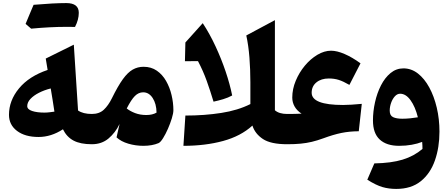

<svg xmlns="http://www.w3.org/2000/svg" viewBox="-20 -933 2897 1242"><path d="M288.1 -480.5 275.9 -554.2 457.5 -644 484.9 -218.3Q517.1 -195.8 573.7 -195.8H574.2V0H573.7Q500.5 0 456.1 -23.4Q411.6 -46.9 387.2 -96.7Q311 -46.9 229.5 -46.9Q142.1 -46.9 90.1 -86.2Q38.1 -125.5 38.1 -190.4Q38.1 -282.7 103 -361.3Q168 -439.9 288.1 -480.5ZM308.1 -360.8Q267.1 -350.6 232.4 -333Q197.8 -315.4 177 -293.2Q156.2 -271 156.2 -246.6Q156.2 -225.6 187.7 -215.1Q219.2 -204.6 267.1 -204.6Q284.2 -204.6 301.3 -206.8Q318.4 -209 332 -210.9Q325.7 -252.9 320.1 -288.1Q314.5 -323.2 308.1 -360.8ZM409.2 -759.3Q305.7 -759.3 181.6 -747.6L145.5 -778.3Q158.7 -810.1 171.4 -840.8Q184.1 -871.6 197.3 -901.9Q328.1 -913.1 408.9 -913.1Q489.7 -913.1 489.7 -850.1Q489.7 -806.2 465.3 -758.8Z M908.7 -501Q958 -501 994.4 -475.8Q1030.8 -450.7 1054.4 -409.2Q1078.1 -367.7 1089.8 -318.1Q1101.6 -268.6 1101.6 -219.7Q1101.6 -200.7 1091.6 -167.7Q1081.5 -134.8 1066.4 -100.1Q1051.3 -65.4 1034.9 -39.3Q1018.6 -13.2 1005.9 -7.3Q964.4 10.3 907.2 10.3Q856.9 10.3 809.8 -3.7Q762.7 -17.6 733.9 -44.4L753.4 -130.9Q726.1 -74.2 681.9 -37.1Q637.7 0 574.2 0Q563.5 0 558.1 -8.1Q552.7 -16.1 552.7 -38.6V-157.2Q552.7 -179.7 558.1 -187.7Q563.5 -195.8 574.2 -195.8Q622.1 -195.8 651.4 -223.1Q680.7 -250.5 703.6 -296.9Q742.7 -376.5 774.7 -420.7Q806.6 -464.8 838.6 -482.9Q870.6 -501 908.7 -501ZM906.2 -335.9Q876.5 -335.9 852.5 -312Q828.6 -288.1 799.8 -231.4Q821.3 -213.9 854 -201.4Q886.7 -189 926.3 -189Q966.3 -189 992.7 -204.6Q991.7 -262.2 967.5 -299.1Q943.4 -335.9 906.2 -335.9Z M1758.3 -802.7V-219.7Q1785.6 -195.8 1837.9 -195.8H1838.4V0H1837.9Q1731.9 0 1680.9 -33.7Q1629.9 -67.4 1612.8 -120.6Q1537.6 -52.2 1422.9 -21Q1308.1 10.3 1166.5 10.3L1179.2 -185.5Q1303.2 -185.5 1411.1 -202.4Q1519 -219.2 1599.6 -259.8V-401.4Q1599.6 -482.9 1593.5 -561Q1587.4 -639.2 1573.2 -703.6ZM1291.5 -783.2Q1336.9 -713.9 1374.5 -632.8Q1412.1 -551.8 1439.7 -470Q1467.3 -388.2 1481.9 -315.4Q1455.1 -300.8 1424.1 -291.5Q1393.1 -282.2 1361.3 -275.4Q1339.8 -346.7 1316.9 -410.6Q1293.9 -474.6 1260.7 -537.6L1176.3 -537.1L1179.2 -658.2Z M2121.6 -605Q2159.7 -605 2209 -583.7Q2258.3 -562.5 2312 -523.4L2240.2 -383.8Q2200.7 -406.7 2171.6 -416Q2142.6 -425.3 2106.9 -425.3Q2057.6 -425.3 2026.9 -400.1Q1996.1 -375 1996.1 -333Q1996.1 -253.9 2199.2 -253.9Q2224.6 -253.9 2254.4 -255.9Q2284.2 -257.8 2320.3 -261.2L2300.8 -84Q2239.3 -83.5 2187.5 -72.8Q2135.7 -62 2072.3 -38.6Q2032.2 -23.9 1997.3 -15.6Q1962.4 -7.3 1924.8 -3.7Q1887.2 0 1838.4 0Q1816.9 0 1816.9 -38.6V-157.2Q1816.9 -195.8 1838.4 -195.8Q1860.8 -195.8 1886.2 -196.3Q1911.6 -196.8 1930.7 -197.8Q1900.4 -217.8 1885.5 -244.4Q1870.6 -271 1870.6 -301.8Q1870.6 -356.9 1893.1 -410.6Q1915.5 -464.4 1952.1 -508.3Q1988.8 -552.2 2033.2 -578.6Q2077.6 -605 2121.6 -605Z M2543 289.1Q2495.6 289.1 2454.1 277.1Q2412.6 265.1 2356 229.5L2401.4 124Q2510.7 122.1 2584.5 99.6Q2658.2 77.1 2712.9 30.3Q2712.9 19 2712.4 8.1Q2711.9 -2.9 2710.9 -15.1Q2681.2 -3.4 2643.3 3.4Q2605.5 10.3 2562 10.3Q2480.5 10.3 2436.5 -30.3Q2392.6 -70.8 2392.6 -153.8Q2392.6 -211.9 2405.8 -271.2Q2418.9 -330.6 2444.3 -380.4Q2469.7 -430.2 2506.3 -460.4Q2543 -490.7 2589.8 -490.7Q2640.6 -490.7 2683.1 -457.8Q2725.6 -424.8 2756.8 -367.4Q2788.1 -310.1 2805.4 -236.3Q2822.8 -162.6 2822.8 -81.5Q2822.8 21 2793.2 105.2Q2763.7 189.5 2701.9 239.3Q2640.1 289.1 2543 289.1ZM2683.1 -174.3Q2666 -242.7 2635.7 -284.7Q2605.5 -326.7 2568.4 -326.7Q2549.3 -326.7 2533.9 -309.6Q2518.6 -292.5 2509.8 -267.3Q2501 -242.2 2501 -217.3Q2501 -185.5 2522.7 -175.3Q2544.4 -165 2582.5 -165Q2606.9 -165 2633.8 -167.7Q2660.6 -170.4 2683.1 -174.3Z"/></svg>

Font: Pinar-FD ExtraBold
Style: Regular
Weight: 800
Designer: Amin Abedi
Version: Version 3.000